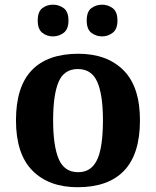

<svg xmlns="http://www.w3.org/2000/svg" viewBox="-20 -774 654 804"><path d="M304.9 10Q184.8 10 115.8 -59.6Q46.9 -129.2 46.9 -270.2Q46.9 -410.7 113 -479.8Q179.2 -548.9 308.1 -548.9Q428.2 -548.9 497.1 -479.8Q566.1 -410.7 566.1 -270.2Q566.1 -129.2 499.9 -59.6Q433.8 10 304.9 10ZM307 -53Q345.4 -53 368.4 -77.7Q391.5 -102.3 401.3 -150.9Q411.1 -199.6 411.1 -270.2Q411.1 -377.5 387.3 -431.2Q363.5 -484.9 305.9 -484.9Q248.4 -484.9 225.4 -431.2Q202.5 -377.5 202.5 -270.3Q202.5 -163.1 225.9 -108.1Q249.4 -53 307 -53ZM408 -621.6Q381.9 -621.6 362.5 -636.7Q343.1 -651.8 343.1 -688Q343.1 -725.2 362.5 -739.8Q381.9 -754.4 408 -754.4Q431.9 -754.4 451.8 -739.8Q471.8 -725.2 471.8 -688Q471.8 -651.8 451.8 -636.7Q431.9 -621.6 408 -621.6ZM201.8 -621.6Q176.3 -621.6 157.1 -636.7Q138 -651.8 138 -688Q138 -725.2 157.1 -739.8Q176.3 -754.4 201.8 -754.4Q226.8 -754.4 246.8 -739.8Q266.7 -725.2 266.7 -688Q266.7 -651.8 246.8 -636.7Q226.8 -621.6 201.8 -621.6Z"/></svg>

Font: Noto Serif Hebrew
Style: Regular
Weight: 400
Designer: Monotype Design Team
Foundry: Monotype Imaging Inc.
Version: Version 2.003